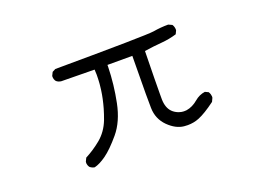

<svg xmlns="http://www.w3.org/2000/svg" viewBox="-77 -624 1155 843"><g transform="rotate(-20 500.0 -202.5)"><path d="M447.8 -366.7H564Q562.5 -237.8 562.5 -189.7Q562.5 -141.6 563 -123.5Q564 -72.3 599.6 -36.6Q634.3 -2.4 671.9 1.5Q680.2 2.4 689 2.4Q717.8 2.4 742.7 -7.8Q774.4 -20.5 823.7 -57.1L831.5 -73.7Q832 -75.7 832 -79.6Q832 -83.5 830.3 -89.6Q828.6 -95.7 824.7 -102.1L809.1 -109.4Q781.7 -105.5 760.7 -87.4Q734.9 -65.4 706.5 -61Q701.2 -60.5 698.2 -60.5Q695.3 -60.5 691.9 -60.5Q688.5 -60.5 682.9 -61.5Q677.2 -62.5 671.4 -64.5Q653.8 -70.8 642.1 -82.5Q621.6 -103 620.6 -142.1Q620.6 -150.4 620.6 -167.5Q620.6 -218.8 623.5 -367.7Q668 -374.5 706.5 -377.4Q741.7 -380.4 775.4 -390.6L782.7 -405.8Q783.2 -407.7 783.2 -409.2Q783.2 -423.3 775.9 -434.1L758.8 -441.9Q723.6 -441.9 689 -436Q654.3 -430.2 226.6 -428.2L211.4 -420.4L203.6 -404.8Q203.1 -402.8 203.1 -401.4Q203.1 -387.2 210.9 -377.9Q220.2 -370.1 232.9 -368.7L387.7 -366.7Q388.7 -349.6 388.7 -342.3Q388.7 -335 388.4 -328.4Q388.2 -321.8 387.9 -314.7Q387.7 -307.6 387 -300.5Q386.2 -293.5 385.5 -286.4Q384.8 -279.3 383.8 -272Q378.9 -234.9 366.7 -191.9Q359.4 -167 350.6 -143.6Q332 -95.7 294.9 -64.9Q259.8 -36.1 221.2 -16.1L213.4 0Q212.9 2.4 212.9 6.3Q212.9 10.3 214.6 16.1Q216.3 22 220.7 27.3Q230 34.7 241.7 36.6Q266.1 30.8 296.9 8.8Q329.1 -14.2 371.1 -64.2Q413.1 -114.3 429.4 -194.8Q445.8 -275.4 447.8 -358.4Z"/></g></svg>

Font: NaikaiFont
Style: Light
Weight: 300
Version: Version 1.89